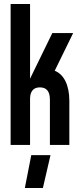

<svg xmlns="http://www.w3.org/2000/svg" viewBox="-20 -723 414 958"><path d="M130 -330V-703H33V0H130V-235C132 -272 151 -287 179 -287C210 -287 229 -270 229 -226V0H326V-220C326 -298 299 -352 253 -370L345 -558H241L141 -353C139 -349 131 -333 130 -330ZM104 215H194L232 51H136Z"/></svg>

Font: Modon Arabic
Style: Bold
Weight: 700
Designer: Ahmedzaza
Foundry: Ahmedzaza
Version: Version 2.010